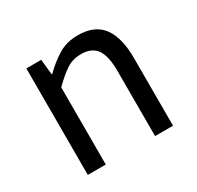

<svg xmlns="http://www.w3.org/2000/svg" viewBox="-115 -629 777 759"><g transform="rotate(-30 273.5 -249.0)"><path d="M82 0V-486H150L157 -416H160Q195 -451 233.5 -474.5Q272 -498 323 -498Q400 -498 435.5 -450Q471 -402 471 -308V0H389V-297Q389 -366 367 -396.5Q345 -427 297 -427Q259 -427 230 -408Q201 -389 164 -352V0Z"/></g></svg>

Font: CV Source Sans
Style: Regular
Weight: 400
Designer: Paul D. Hunt
Foundry: Adobe Systems Incorporated
Version: Version 3.001